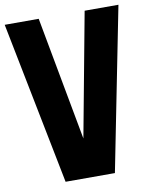

<svg xmlns="http://www.w3.org/2000/svg" viewBox="-95 -885 752 951"><g transform="rotate(-10 281.0 -409.0)"><path d="M397 -818H567L405 0H157L-5 -818H166L281 -196Z"/></g></svg>

Font: Ranchers
Style: Regular
Weight: 400
Designer: Pablo Impallari, Brenda Gallo
Foundry: Pablo Impallari, Brenda Gallo
Version: Version 1.000; ttfautohint (v0.8) -G 200 -r 50